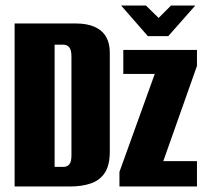

<svg xmlns="http://www.w3.org/2000/svg" viewBox="-20 -676 743 696"><path d="M33 0V-591H253Q296 -591 323.5 -578.5Q351 -566 364.5 -542.5Q378 -519 378 -486V-126Q378 -78 360.5 -50.5Q343 -23 310.5 -11.5Q278 0 233 0ZM178 -71H210Q223 -71 231 -80Q239 -89 239 -113V-471Q239 -495 231 -504.5Q223 -514 210 -514H178ZM413 0V-53L541 -408H427V-495H694V-437L572 -92H694V0ZM516 -545 419 -656H509L555 -611L600 -656H688L590 -545Z"/></svg>

Font: Alumni Sans Thin ExtraBold
Style: Regular
Weight: 800
Version: Version 1.018